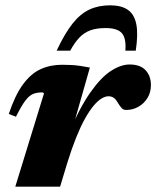

<svg xmlns="http://www.w3.org/2000/svg" viewBox="-20 -702 588 722"><path d="M145.5 -351Q144 -352.5 142.2 -353.5Q140.5 -354.5 137.5 -354.5Q118.5 -354.5 104 -348.5Q89.5 -342.5 75 -323.2Q60.5 -304 40 -263L13 -273.5Q37 -345 66.8 -385.2Q96.5 -425.5 133 -442Q169.5 -458.5 213.5 -458.5Q234 -458.5 250 -457.5Q266 -456.5 281.8 -454.2Q297.5 -452 318 -448L241.5 -179.5L236 -195Q278.5 -295.5 319 -353.2Q359.5 -411 397 -435.2Q434.5 -459.5 467.5 -459.5Q507 -459.5 527.2 -438.2Q547.5 -417 547.5 -381.5Q547.5 -355 534.8 -334Q522 -313 501 -300.8Q480 -288.5 454 -288.5Q444.5 -288.5 438.2 -294.8Q432 -301 423.5 -315Q415.5 -329 407.2 -334.5Q399 -340 388 -340Q375.5 -340 361 -331Q346.5 -322 331 -303.2Q315.5 -284.5 299 -254.8Q282.5 -225 266 -183.8Q249.5 -142.5 233 -89.5L206 0H37.5ZM376.5 -596.5Q343.5 -596.5 320 -588Q296.5 -579.5 278.8 -561Q261 -542.5 244 -511.5H193Q223.5 -576.5 253 -613.5Q282.5 -650.5 316.5 -666.2Q350.5 -682 394 -682Q436 -682 460.5 -665.2Q485 -648.5 492.5 -611.2Q500 -574 490.5 -511.5H451.5Q455 -557.5 438.5 -577Q422 -596.5 376.5 -596.5Z"/></svg>

Font: Newsreader 24pt ExtraBold
Style: Italic
Weight: 800
Italic angle: -17°
Designer: Hugues Gentile
Foundry: Production Type
Version: Version 1.003